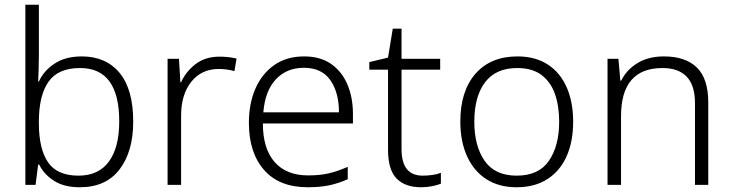

<svg xmlns="http://www.w3.org/2000/svg" viewBox="-20 -780 3091 810"><path d="M144 -550Q144 -521 143 -488.5Q142 -456 141 -436H144Q164 -481 210 -511.5Q256 -542 325 -542Q427 -542 484.5 -472.5Q542 -403 542 -267Q542 -141 484.5 -65.5Q427 10 317 10Q250 10 207.5 -17.5Q165 -45 145 -86H141L130 0H87V-760H144ZM318 -493Q225 -493 184.5 -435Q144 -377 144 -267V-260Q144 -152 182.5 -95.5Q221 -39 311 -39Q396 -39 439.5 -98.5Q483 -158 483 -268Q483 -493 318 -493Z M906 -541Q945 -541 978 -533L969 -480Q937 -489 903 -489Q830 -489 787 -435Q744 -381 744 -292V0H687V-532H735L741 -433H744Q764 -478 805 -509.5Q846 -541 906 -541Z M1263 -542Q1331 -542 1376.5 -510.5Q1422 -479 1445.5 -424Q1469 -369 1469 -298V-259H1089Q1089 -153 1138.5 -96.5Q1188 -40 1280 -40Q1329 -40 1366 -48.5Q1403 -57 1447 -76V-24Q1407 -6 1368 2Q1329 10 1278 10Q1158 10 1094 -63Q1030 -136 1030 -262Q1030 -343 1057.5 -406Q1085 -469 1137 -505.5Q1189 -542 1263 -542ZM1262 -494Q1189 -494 1143.5 -445Q1098 -396 1091 -306H1410Q1410 -390 1373.5 -442Q1337 -494 1262 -494Z M1763 -39Q1785 -39 1805 -42Q1825 -45 1840 -51V-5Q1825 1 1803 5.5Q1781 10 1756 10Q1689 10 1653 -27Q1617 -64 1617 -148V-486H1538V-518L1617 -537L1637 -659H1674V-532H1837V-486H1674V-151Q1674 -39 1763 -39Z M2398 -267Q2398 -183 2370.5 -121Q2343 -59 2289.5 -24.5Q2236 10 2159 10Q2085 10 2032 -24Q1979 -58 1950.5 -120.5Q1922 -183 1922 -267Q1922 -396 1986 -469Q2050 -542 2163 -542Q2239 -542 2291.5 -507.5Q2344 -473 2371 -411Q2398 -349 2398 -267ZM1981 -267Q1981 -164 2024.5 -101.5Q2068 -39 2160 -39Q2253 -39 2296 -102Q2339 -165 2339 -267Q2339 -333 2321 -384Q2303 -435 2264 -464Q2225 -493 2162 -493Q2072 -493 2026.5 -433Q1981 -373 1981 -267Z M2781 -542Q2872 -542 2920 -495Q2968 -448 2968 -348V0H2912V-344Q2912 -420 2877 -456.5Q2842 -493 2775 -493Q2600 -493 2600 -290V0H2543V-532H2589L2597 -440H2601Q2622 -484 2668 -513Q2714 -542 2781 -542Z"/></svg>

Font: Noto Sans Light
Style: Regular
Weight: 300
Designer: Monotype Design Team
Foundry: Monotype Imaging Inc.
Version: Version 2.007